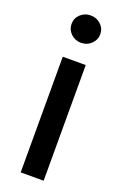

<svg xmlns="http://www.w3.org/2000/svg" viewBox="-147 -796 538 841"><g transform="rotate(20 122.5 -375.5)"><path d="M68.8 0V-539.1H175.8V0ZM122.6 -623.5Q94.7 -623.5 75.2 -642.3Q55.7 -661.1 55.7 -687.5Q55.7 -714.4 75.2 -732.7Q94.7 -751 122.6 -751Q150.4 -751 169.9 -732.7Q189.5 -714.4 189.5 -687.5Q189.5 -661.1 169.9 -642.3Q150.4 -623.5 122.6 -623.5Z"/></g></svg>

Font: Inter 18pt Medium
Style: Regular
Weight: 500
Designer: Rasmus Andersson
Foundry: rsms
Version: Version 4.001;git-66647c0bb